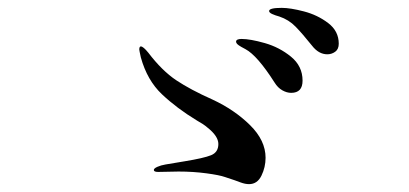

<svg xmlns="http://www.w3.org/2000/svg" viewBox="-20 -612 1040 488"><path d="M773 -496Q749 -526 731.5 -544Q714 -562 690 -570Q679 -573 671.5 -576.5Q664 -580 664 -584Q664 -592 696 -592Q718 -592 752.5 -583Q787 -574 814 -553.5Q841 -533 841 -501Q841 -487 832 -480.5Q823 -474 812 -474Q790 -474 773 -496ZM678 -402Q634 -471 604 -487Q600 -489 593 -493Q586 -497 583 -500Q580 -503 580 -506Q580 -513 594 -513Q616 -513 653 -502.5Q690 -492 719.5 -468Q749 -444 749 -407Q749 -376 720 -376Q709 -376 697.5 -382.5Q686 -389 678 -402ZM576 -154 552 -162Q538 -167 504.5 -171.5Q471 -176 434 -176L382 -175Q371 -175 371 -180Q371 -184 380 -188Q389 -192 401 -194L449 -202Q498 -210 516.5 -217.5Q535 -225 535 -246Q535 -266 507 -288Q498 -296 480 -306Q429 -337 391.5 -372.5Q354 -408 338 -466Q334 -484 334 -486Q334 -494 338 -494Q344 -494 357 -478Q392 -432 428 -408Q464 -384 520 -359Q576 -333 615.5 -294Q655 -255 655 -211Q655 -187 644.5 -165.5Q634 -144 613 -144Q603 -144 591 -148.5Q579 -153 576 -154Z"/></svg>

Font: Shippori Mincho SemiBold
Style: Regular
Weight: 600
Designer: FONTDASU
Foundry: FONTDASU / Google Inc. / but / Adobe
Version: Version 3.110; ttfautohint (v1.8.3)